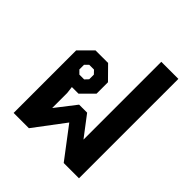

<svg xmlns="http://www.w3.org/2000/svg" viewBox="-207 -908 1049 1049"><g transform="rotate(45 317.5 -384.0)"><path d="M65 -483 140 -558H237L311 -483V-395L241 -325H190L195 -284V-169H196L286 -285H348L437 -168H438V-768H570V0H452L317 -178L183 0H65ZM208 -402 227 -422V-458L208 -478H171L151 -458V-422L171 -402Z"/></g></svg>

Font: Chakra Petch
Style: Bold
Weight: 700
Designer: Katatrad Aksorn Co.,Ltd.
Foundry: Cadson Demak Co.,Ltd.
Version: Version 1.000; ttfautohint (v1.6)